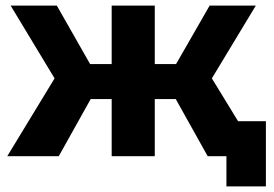

<svg xmlns="http://www.w3.org/2000/svg" viewBox="-20 -558 980 686"><path d="M608 -204H533V0H379V-204H304L190 0H6L175 -278L18 -538H183L302 -329H379V-538H533V-329H609L729 -538H894L737 -278L907 0H722ZM930 -125V108H789V0H722V-125Z"/></svg>

Font: Montserrat Alternates
Style: Bold
Weight: 700
Designer: Julieta Ulanovsky
Foundry: Julieta Ulanovsky
Version: Version 7.200